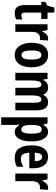

<svg xmlns="http://www.w3.org/2000/svg" viewBox="1137 -1839 942 3256"><g transform="rotate(90 1608.0 -211.0)"><path d="M238 -102Q253 -102 270 -106.5Q287 -111 309 -119V-15Q287 -3 257.5 3.5Q228 10 199 10Q129 10 97.5 -32.5Q66 -75 66 -162V-440H12V-509L76 -543L107 -662H194V-546H302V-440H194V-158Q194 -102 238 -102Z M632 -556Q638 -556 646.5 -555.5Q655 -555 667 -552L658 -414Q652 -417 642.5 -418Q633 -419 631 -419Q573 -419 546 -381Q519 -343 520 -279V0H391V-546H490L508 -457H514Q530 -495 559.5 -525.5Q589 -556 632 -556Z M1121 -274Q1121 -198 1100.5 -133.5Q1080 -69 1034 -29.5Q988 10 912 10Q841 10 795.5 -29Q750 -68 728 -132.5Q706 -197 706 -274Q706 -357 727.5 -421Q749 -485 795 -520.5Q841 -556 914 -556Q1008 -556 1064.5 -483.5Q1121 -411 1121 -274ZM836 -273Q836 -187 854.5 -146Q873 -105 914 -105Q954 -105 972 -145.5Q990 -186 990 -274Q990 -361 972 -401.5Q954 -442 914 -442Q873 -442 854.5 -402Q836 -362 836 -273Z M1713 -556Q1851 -556 1851 -360V0H1722V-323Q1722 -379 1709.5 -410.5Q1697 -442 1670 -442Q1630 -442 1614 -401.5Q1598 -361 1598 -278V0H1469V-324Q1469 -442 1416 -442Q1374 -442 1359 -396.5Q1344 -351 1344 -262V0H1215V-546H1317L1329 -476H1340Q1357 -521 1391.5 -538.5Q1426 -556 1462 -556Q1509 -556 1538.5 -536Q1568 -516 1579 -480H1595Q1612 -520 1642.5 -538Q1673 -556 1713 -556Z M2216 -556Q2291 -556 2334.5 -482.5Q2378 -409 2378 -272Q2378 -140 2336 -65Q2294 10 2220 10Q2183 10 2152.5 -10Q2122 -30 2099 -72H2092Q2096 -40 2097.5 -19.5Q2099 1 2099 10V240H1970V-546H2074L2092 -475H2099Q2124 -523 2152.5 -539.5Q2181 -556 2216 -556ZM2178 -448Q2137 -448 2118 -410Q2099 -372 2099 -287V-259Q2099 -177 2118.5 -139Q2138 -101 2178 -101Q2247 -101 2247 -271Q2247 -360 2231 -404Q2215 -448 2178 -448Z M2642 -555Q2734 -555 2783.5 -488.5Q2833 -422 2833 -310V-237H2571Q2572 -164 2597 -129Q2622 -94 2670 -94Q2706 -94 2738.5 -104.5Q2771 -115 2808 -138V-28Q2775 -8 2738 1Q2701 10 2661 10Q2546 10 2495.5 -65.5Q2445 -141 2445 -270Q2445 -409 2495 -482Q2545 -555 2642 -555ZM2641 -455Q2611 -455 2591.5 -426.5Q2572 -398 2571 -330H2713Q2713 -388 2695 -421.5Q2677 -455 2641 -455Z M3164 -556Q3170 -556 3178.5 -555.5Q3187 -555 3199 -552L3190 -414Q3184 -417 3174.5 -418Q3165 -419 3163 -419Q3105 -419 3078 -381Q3051 -343 3052 -279V0H2923V-546H3022L3040 -457H3046Q3062 -495 3091.5 -525.5Q3121 -556 3164 -556Z"/></g></svg>

Font: Noto Sans Sinhala UI ExtraCondensed
Style: Bold
Weight: 700
Width: 2
Designer: Jelle Bosma - Monotype Design Team
Foundry: Monotype Imaging Inc.
Version: Version 2.006; ttfautohint (v1.8.4.7-5d5b)